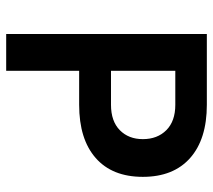

<svg xmlns="http://www.w3.org/2000/svg" viewBox="-54 -635 689 621"><g transform="rotate(90 290.5 -324.5)"><path d="M319 -236H209V0H90V-649H319Q430 -649 491 -595Q552 -541 552 -442Q552 -343 491 -289.5Q430 -236 319 -236ZM209 -547V-339H319Q372 -339 401 -367.5Q430 -396 430 -442Q430 -489 401 -518Q372 -547 319 -547Z"/></g></svg>

Font: Karla Neue
Style: Bold
Weight: 700
Designer: Jonathan Pinhorn
Foundry: PYRS Fontlab Ltd. / Made with FontLab
Version: Version 1.000;PS 001.001;hotconv 1.0.56